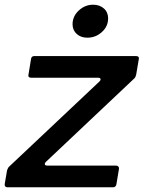

<svg xmlns="http://www.w3.org/2000/svg" viewBox="-34 -795 610 815"><path d="M460 -12Q457 0 446 0H-3Q-9 0 -12 -4Q-15 -8 -14 -14L-4 -72Q-3 -73 -1.5 -78Q0 -83 4 -87L388 -449Q393 -454 393 -458Q393 -465 382 -465H98Q91 -465 88 -469Q85 -473 87 -479L98 -546Q100 -557 112 -557H544Q551 -557 554 -553Q557 -549 555 -543L544 -478Q542 -468 536 -462L161 -108Q156 -103 156 -99Q156 -92 168 -92H459Q465 -92 468.5 -88Q472 -84 471 -78ZM274 -692Q274 -726 300.5 -750.5Q327 -775 361 -775Q389 -775 407 -759Q425 -743 425 -717Q425 -683 398.5 -659Q372 -635 337 -635Q309 -635 291.5 -651Q274 -667 274 -692Z"/></svg>

Font: Open Sauce Two Medium Italic
Style: Regular
Weight: 500
Italic angle: -10°
Designer: Alfredo Marco Pradil
Foundry: Creative Sauce Fz LLC
Version: Version 1.477